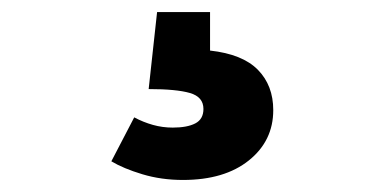

<svg xmlns="http://www.w3.org/2000/svg" viewBox="-20 -36 640 319"><path d="M318 145Q318 125 295.5 118.5Q273 112 227 112L241 -16H329V48Q383 54 408.5 80Q434 106 434 147Q434 198 393.5 230.5Q353 263 284 263Q248 263 216.5 253.5Q185 244 165 232L203 159Q218 167 234 171.5Q250 176 267 176Q291 176 304.5 169Q318 162 318 145Z"/></svg>

Font: Qzxlaeiskcpccdgjqmyffctclhy
Style: Regular
Weight: 700
Monospace: yes
Designer: Carrois Corporate & Edenspiekermann
Foundry: Carrois Corporate GbR & Edenspiekermann AG
Version: Version 2.001